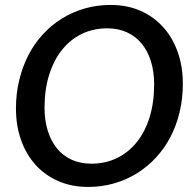

<svg xmlns="http://www.w3.org/2000/svg" viewBox="-20 -748 790 776"><path d="M719 -409.5Q719 -349.5 706 -295Q693 -240.5 668.8 -194.2Q644.5 -148 610 -110.8Q575.5 -73.5 533 -47.2Q490.5 -21 441 -6.8Q391.5 7.5 336.5 7.5Q269 7.5 214.8 -16.5Q160.5 -40.5 122.8 -82.8Q85 -125 64.8 -183Q44.5 -241 44.5 -309.5Q44.5 -370 57.8 -424.5Q71 -479 95 -525.5Q119 -572 153.5 -609.5Q188 -647 230.5 -673.2Q273 -699.5 322.5 -713.8Q372 -728 427 -728Q494.5 -728 548.5 -704Q602.5 -680 640.5 -637.2Q678.5 -594.5 698.8 -536.2Q719 -478 719 -409.5ZM603 -407Q603 -458.5 590 -500.2Q577 -542 552.5 -571.8Q528 -601.5 492.8 -617.5Q457.5 -633.5 413.5 -633.5Q357 -633.5 310.2 -610.8Q263.5 -588 230.2 -546Q197 -504 178.5 -444.8Q160 -385.5 160 -313Q160 -261.5 173 -219.8Q186 -178 210.2 -148.2Q234.5 -118.5 269.5 -102.5Q304.5 -86.5 349 -86.5Q406 -86.5 452.8 -109.2Q499.5 -132 533 -173.8Q566.5 -215.5 584.8 -274.8Q603 -334 603 -407Z"/></svg>

Font: Lato Semibold
Style: Italic
Weight: 600
Italic angle: -7°
Designer: Lukasz Dziedzic
Foundry: tyPoland Lukasz Dziedzic
Version: Version 2.006; 2014-01-15